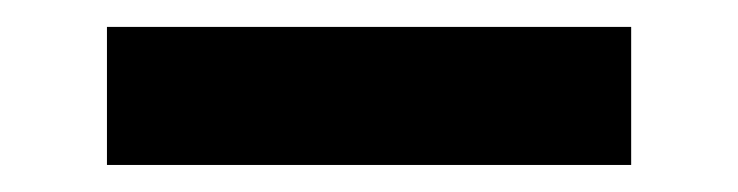

<svg xmlns="http://www.w3.org/2000/svg" viewBox="-20 -351 546 142"><path d="M446.8 -229H59.1V-331.1H446.8Z"/></svg>

Font: Sora Medium
Style: Regular
Weight: 500
Designer: Jonathan Barnbrook, Julián Moncada
Foundry: Barnbrook Fonts
Version: Version 2.000